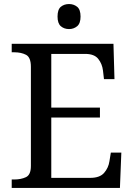

<svg xmlns="http://www.w3.org/2000/svg" viewBox="-20 -931 663 951"><path d="M38 0V-42H51Q84 -42 108.5 -53.5Q133 -65 133 -109V-600Q133 -647 109 -659.5Q85 -672 51 -672H38V-714H542L547 -539H495L490 -582Q486 -615 466.5 -639.5Q447 -664 402 -664H234V-398H475V-349H234V-50H427Q474 -50 495.5 -74.5Q517 -99 522 -132L529 -175H581L574 0ZM322 -787Q298 -787 281.5 -801Q265 -815 265 -849Q265 -884 281.5 -897.5Q298 -911 322 -911Q345 -911 362 -897.5Q379 -884 379 -849Q379 -815 362 -801Q345 -787 322 -787Z"/></svg>

Font: Noto Serif Yezidi
Style: Regular
Weight: 400
Designer: Dalton Maag Ltd
Foundry: Dalton Maag Ltd
Version: Version 1.001; ttfautohint (v1.8.4.7-5d5b)